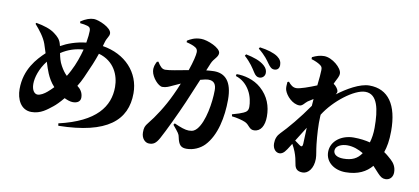

<svg xmlns="http://www.w3.org/2000/svg" viewBox="-78 -1102 3155 1445"><g transform="rotate(10 1500.0 -379.5)"><path d="M505 -559C491 -506 471 -445 440 -386C432 -371 424 -356 415 -342C398 -358 382 -379 366 -408C348 -439 341 -471 335 -502C389 -538 446 -555 505 -559ZM445 -750C466 -748 487 -745 502 -740C517 -735 526 -728 526 -706C526 -686 523 -653 516 -614C442 -606 377 -583 325 -554L323 -562C313 -604 293 -621 264 -643C232 -668 179 -685 120 -695L115 -687C152 -645 189 -598 206 -550L228 -482C169 -426 82 -335 82 -183C82 -107 117 -28 199 -28C270 -28 315 -68 356 -100C374 -114 400 -140 428 -174C449 -164 473 -155 493 -155C528 -155 551 -170 551 -200C551 -237 531 -264 506 -282C521 -306 534 -330 545 -355C584 -441 605 -492 624 -548C745 -514 787 -411 787 -322C787 -174 696 -44 414 21L417 39C790 33 932 -94 932 -300C932 -458 818 -582 643 -610L652 -641C662 -677 680 -689 680 -712C680 -757 577 -799 542 -799C513 -799 481 -788 443 -763ZM248 -421C258 -388 269 -356 278 -335C291 -305 308 -273 337 -242C322 -226 307 -212 293 -200C272 -182 244 -165 222 -165C198 -165 177 -191 177 -239C177 -288 198 -357 248 -421Z M1798 -614C1812 -591 1826 -581 1843 -581C1868 -581 1886 -600 1886 -623C1886 -642 1880 -659 1860 -677C1826 -708 1774 -724 1716 -736L1708 -724C1757 -680 1780 -642 1798 -614ZM1893 -697C1911 -672 1923 -660 1944 -660C1968 -660 1982 -676 1982 -700C1982 -724 1973 -744 1948 -762C1918 -783 1869 -798 1809 -806L1802 -795C1858 -750 1877 -719 1893 -697ZM1668 -562C1716 -547 1751 -516 1776 -473C1801 -430 1808 -381 1808 -351C1808 -323 1796 -311 1773 -301C1753 -292 1735 -286 1689 -273L1692 -258C1727 -255 1774 -243 1796 -233C1831 -217 1835 -182 1873 -183C1924 -184 1951 -232 1951 -302C1951 -380 1926 -453 1860 -511C1805 -560 1728 -578 1671 -577ZM1259 -748C1288 -741 1315 -732 1332 -720C1342 -713 1347 -702 1347 -688C1347 -666 1335 -613 1311 -544C1234 -530 1170 -516 1136 -516C1112 -516 1097 -532 1075 -567L1064 -564C1054 -543 1043 -522 1048 -489C1055 -443 1106 -385 1137 -385C1166 -385 1187 -396 1215 -409L1270 -434C1258 -404 1245 -373 1230 -342C1185 -245 1125 -154 1079 -98C1058 -72 1053 -59 1053 -23C1053 23 1082 52 1112 52C1145 52 1164 41 1189 -4C1222 -64 1291 -209 1332 -304L1409 -487C1434 -494 1455 -499 1471 -499C1513 -499 1530 -473 1530 -429C1530 -336 1506 -184 1451 -122C1436 -106 1423 -96 1390 -96C1362 -96 1326 -109 1277 -131L1269 -119C1314 -65 1320 -57 1324 -35C1336 25 1355 42 1397 42C1448 42 1499 19 1532 -15C1613 -99 1641 -245 1641 -376C1641 -517 1584 -569 1501 -569C1484 -569 1463 -567 1441 -565L1465 -623C1481 -661 1514 -678 1514 -709C1514 -749 1412 -792 1363 -792C1313 -792 1282 -774 1259 -760Z M2233 -467 2274 -493 2270 -440C2202 -341 2120 -244 2072 -196C2050 -174 2039 -147 2039 -113C2039 -69 2066 -45 2092 -46C2122 -47 2140 -77 2161 -111L2175 -133C2185 -115 2194 -97 2201 -79C2214 -46 2220 -16 2225 13C2230 44 2244 66 2288 66C2331 66 2369 20 2369 -52C2369 -83 2360 -113 2355 -161C2348 -224 2342 -311 2346 -373L2347 -386C2418 -500 2565 -614 2649 -614C2743 -614 2764 -499 2764 -359C2764 -316 2758 -278 2748 -245C2712 -254 2671 -260 2622 -260C2533 -260 2451 -206 2451 -120C2451 -42 2520 8 2605 8C2701 8 2763 -26 2805 -76L2850 -27C2872 -4 2886 7 2910 7C2946 7 2967 -20 2967 -54C2967 -94 2950 -122 2925 -145C2909 -159 2891 -176 2867 -192C2881 -233 2891 -282 2891 -357C2891 -556 2816 -666 2671 -666C2598 -666 2502 -609 2432 -556C2438 -564 2441 -572 2441 -581C2441 -592 2424 -619 2403 -632L2409 -646C2422 -674 2436 -692 2436 -716C2436 -758 2359 -825 2297 -825C2265 -825 2238 -816 2207 -801V-786C2237 -777 2258 -767 2273 -757C2291 -745 2294 -738 2294 -717C2294 -697 2290 -652 2284 -599C2228 -576 2159 -551 2131 -551C2105 -551 2087 -567 2069 -589L2058 -585C2056 -564 2054 -541 2059 -524C2073 -480 2125 -427 2177 -427C2201 -427 2213 -452 2233 -467ZM2709 -156C2679 -110 2637 -90 2572 -90C2519 -90 2496 -112 2496 -138C2496 -175 2543 -194 2584 -194C2631 -194 2672 -178 2709 -156ZM2261 -271 2256 -146C2255 -125 2245 -121 2229 -134L2192 -161Z"/></g></svg>

Font: Noto Serif CJK SC Black
Style: Regular
Weight: 900
Designer: Ryoko NISHIZUKA 西塚涼子 (kana & ideographs); Frank Grießhammer (Latin, Greek & Cyrillic); Wenlong ZHANG 张文龙 (bopomofo); San
Foundry: Adobe
Version: Version 2.001;hotconv 1.1.0;makeotfexe 2.6.0